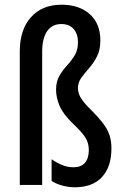

<svg xmlns="http://www.w3.org/2000/svg" viewBox="-20 -851 522 815"><path d="M406 -679Q406 -639 391.5 -611Q377 -583 358 -561.5Q339 -540 325 -520.5Q311 -501 311 -477Q311 -454 324.5 -433Q338 -412 366 -385Q397 -354 416 -329.5Q435 -305 444 -279.5Q453 -254 453 -221Q453 -143 413 -99.5Q373 -56 297 -56Q274 -56 247.5 -62.5Q221 -69 199 -83V-175Q219 -161 242.5 -151Q266 -141 292 -141Q324 -141 340.5 -160Q357 -179 357 -214Q357 -244 342.5 -267Q328 -290 292 -324Q248 -366 233 -401.5Q218 -437 218 -470Q218 -505 232 -529Q246 -553 264.5 -573Q283 -593 297 -616Q311 -639 311 -672Q311 -707 292.5 -728Q274 -749 240 -749Q201 -749 180 -718.5Q159 -688 159 -630V-66H64V-633Q64 -725 111.5 -778Q159 -831 241 -831Q316 -831 361 -791Q406 -751 406 -679Z"/></svg>

Font: Noto Sans Malayalam UI ExtraCondensed Medium
Style: Regular
Weight: 500
Width: 2
Designer: Jelle Bosma - Monotype Design Team
Foundry: Monotype Imaging Inc.
Version: Version 2.104; ttfautohint (v1.8.4.7-5d5b)